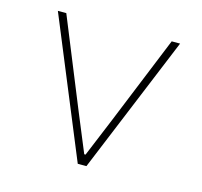

<svg xmlns="http://www.w3.org/2000/svg" viewBox="-81 -601 724 689"><g transform="rotate(15 281.0 -256.0)"><path d="M263.7 0 52.7 -511.7H84L218.8 -180.7L277.3 -39.1H282.2L340.8 -180.7L475.6 -511.7H506.8L295.9 0Z"/></g></svg>

Font: Reddit Mono ExtraLight
Style: Regular
Weight: 250
Monospace: yes
Designer: Stephen Hutchings
Foundry: Reddit
Version: Version 1.014